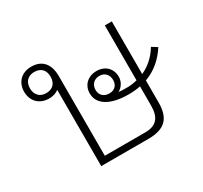

<svg xmlns="http://www.w3.org/2000/svg" viewBox="-120 -719 930 881"><g transform="rotate(-30 345.0 -278.0)"><path d="M458 -222C480 -222 501 -224 521 -228V-127C521 -66 498 -33 436 -33H222V-455C222 -518 192 -556 133 -556C79 -556 48 -519 48 -472C48 -425 79 -388 133 -388C154 -388 171 -394 184 -404V0H434C526 0 558 -42 558 -122V-238C612 -258 652 -293 684 -342L655 -360C630 -318 596 -289 558 -272V-551H521V-260C501 -255 481 -252 460 -253C446 -253 434 -253 423 -255C447 -268 459 -293 459 -315C459 -359 428 -389 383 -389C336 -389 305 -358 305 -315C305 -257 361 -222 458 -222ZM133 -416C99 -416 79 -439 79 -472C79 -506 99 -528 133 -528C169 -528 188 -506 188 -472C188 -438 169 -416 133 -416ZM383 -270C355 -270 336 -288 336 -315C336 -344 355 -363 383 -363C411 -363 429 -344 429 -315C429 -288 412 -270 383 -270Z"/></g></svg>

Font: Noto Sans Thai Looped ExtraLight
Style: Regular
Weight: 200
Designer: Sasikarn Vongin, Ben Mitchell
Foundry: The Fontpad Ltd
Version: Version 1.001